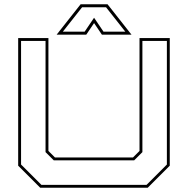

<svg xmlns="http://www.w3.org/2000/svg" viewBox="-20 -878 879 898"><path d="M168 0 65 -103V-700H206.5V-172L237 -141.5H602L632.5 -172V-700H774V-103L671 0ZM173.5 -13.5H665.5L760.5 -108.5V-686.5H646V-166.5L607.5 -128H231.5L193 -166.5V-686.5H78.5V-108.5ZM357 -858H483L595 -716H456.5L420 -770L383.5 -716H245ZM364 -844 274 -730H376L420 -795L464 -730H566L476 -844Z"/></svg>

Font: Tourney Expanded Thin
Style: Regular
Weight: 100
Width: 7
Designer: Tyler Finck
Foundry: Etcetera Type Co
Version: Version 1.010; ttfautohint (v1.8.3)